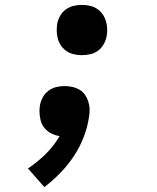

<svg xmlns="http://www.w3.org/2000/svg" viewBox="-20 -548 640 783"><path d="M161 215 94 139Q133 113 166.5 80Q200 47 223 7Q204 4 188 -4.5Q172 -13 161 -26.5Q150 -40 145.5 -58Q141 -76 141 -94Q141 -101 141.5 -107Q142 -113 143 -119Q146 -136 155 -152Q164 -168 178.5 -178.5Q193 -189 209.5 -193Q226 -197 243 -197Q259 -197 275 -193.5Q291 -190 304.5 -182Q318 -174 326.5 -161.5Q335 -149 340 -134Q345 -119 345.5 -103Q346 -87 343 -71Q337 -30 321.5 10.5Q306 51 282 87.5Q258 124 227 156Q196 188 161 215ZM314 -323Q298 -323 282 -326.5Q266 -330 253 -338.5Q240 -347 231 -359Q222 -371 217 -386.5Q212 -402 211.5 -418Q211 -434 213 -450Q216 -467 225 -483Q234 -499 248.5 -509.5Q263 -520 280 -524Q297 -528 314 -528Q330 -528 346 -524.5Q362 -521 375 -512.5Q388 -504 397 -492Q406 -480 411 -465Q416 -450 417 -433.5Q418 -417 415 -401Q412 -384 403 -368Q394 -352 380 -341.5Q366 -331 348.5 -327Q331 -323 314 -323Z"/></svg>

Font: Iosevka Extrabold Extended
Style: Italic
Weight: 800
Width: 7
Italic angle: -9°
Monospace: yes
Designer: Belleve Invis
Foundry: Belleve Invis
Version: Version 32.5.0; ttfautohint (v1.8.4)